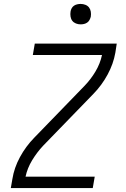

<svg xmlns="http://www.w3.org/2000/svg" viewBox="-20 -957 640 977"><path d="M35 0 43 -46Q52 -103 81.5 -157.5Q111 -212 154 -256L409 -519Q442 -553 466 -593.5Q490 -634 499 -677H147L157 -735H574L567 -689Q557 -632 527.5 -577.5Q498 -523 455 -479L200 -216Q168 -182 143.5 -141.5Q119 -101 110 -58H462L452 0ZM390 -833Q378 -833 366.5 -837.5Q355 -842 348 -851Q341 -860 339 -872.5Q337 -885 339 -898Q340 -906 344.5 -914.5Q349 -923 356.5 -928Q364 -933 373 -935Q382 -937 390 -937Q403 -937 414.5 -932.5Q426 -928 433 -919Q440 -910 442 -897.5Q444 -885 442 -872Q440 -864 435.5 -855.5Q431 -847 423.5 -842Q416 -837 407.5 -835Q399 -833 390 -833Z"/></svg>

Font: Iosevka Curly LtExObl
Style: Regular
Weight: 300
Width: 7
Italic angle: -9°
Monospace: yes
Designer: Belleve Invis
Foundry: Belleve Invis
Version: Version 11.1.0; ttfautohint (v1.8.3)